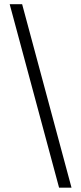

<svg xmlns="http://www.w3.org/2000/svg" viewBox="-20 -781 385 911"><path d="M260.3 109.4 25.9 -761.2H85L319.3 109.4Z"/></svg>

Font: Interop Light
Style: Regular
Weight: 300
Designer: Rasmus Andersson, Google, Jang Haemin
Foundry: jhaemin
Version: Version 1.007